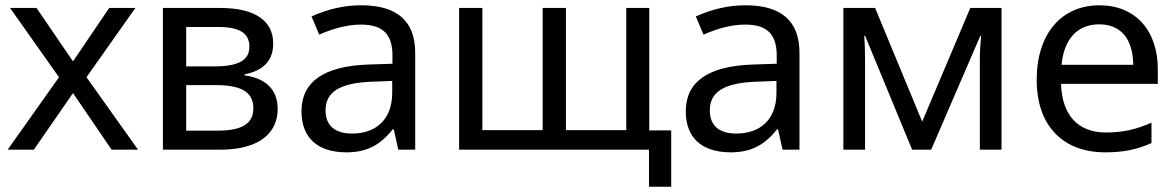

<svg xmlns="http://www.w3.org/2000/svg" viewBox="-20 -566 4443 726"><path d="M9 0H108L256 -214L402 0H502L307 -274L492 -536H393L256 -334L118 -536H18L203 -274Z M596 0H812C967 0 1030 -68 1030 -154C1030 -225 987 -270 905 -281V-285C977 -299 1013 -338 1013 -401C1013 -489 943 -536 811 -536H596ZM684 -315V-464H806C886 -464 923 -440 923 -390C923 -338 882 -315 790 -315ZM684 -72V-244H800C894 -244 938 -216 938 -157C938 -98 895 -72 802 -72Z M1290 10C1365 10 1417 -16 1465 -77H1469L1486 0H1550V-366C1550 -486 1482 -546 1346 -546C1283 -546 1224 -533 1158 -504L1187 -435C1244 -460 1296 -473 1345 -473C1427 -473 1464 -437 1464 -356V-325L1373 -322C1203 -316 1120 -256 1120 -145C1120 -46 1180 10 1290 10ZM1312 -61C1246 -61 1211 -91 1211 -149C1211 -218 1264 -252 1384 -257L1463 -260V-215C1463 -110 1397 -61 1312 -61Z M2434 140H2518V-73H2435V-536H2348V-74H2120V-536H2032V-74H1804V-536H1716V0H2434Z M2743 10C2818 10 2870 -16 2918 -77H2922L2939 0H3003V-366C3003 -486 2935 -546 2799 -546C2736 -546 2677 -533 2611 -504L2640 -435C2697 -460 2749 -473 2798 -473C2880 -473 2917 -437 2917 -356V-325L2826 -322C2656 -316 2573 -256 2573 -145C2573 -46 2633 10 2743 10ZM2765 -61C2699 -61 2664 -91 2664 -149C2664 -218 2717 -252 2837 -257L2916 -260V-215C2916 -110 2850 -61 2765 -61Z M3169 0H3251V-339C3251 -371 3250 -401 3248 -431H3251L3429 0H3501L3687 -431H3690C3687 -401 3685 -370 3685 -342V0H3767V-536H3649L3467 -106L3289 -536H3169Z M4158 10C4231 10 4279 -1 4334 -25V-102C4278 -78 4230 -65 4162 -65C4057 -65 3996 -129 3992 -249H4358V-304C4358 -450 4274 -546 4137 -546C3995 -546 3900 -440 3900 -264C3900 -85 4005 10 4158 10ZM3994 -321C4003 -417 4053 -474 4136 -474C4224 -474 4264 -412 4265 -321Z"/></svg>

Font: Noto Sans Math
Style: Regular
Weight: 400
Designer: Monotype Design Team, Delve Withrington, Jeff Kellem
Foundry: Monotype Imaging Inc., Delve Fonts LLC
Version: Version 3.000